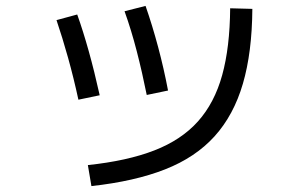

<svg xmlns="http://www.w3.org/2000/svg" viewBox="-20 -605 1040 649"><path d="M277 -47Q410 -61 501.5 -96.5Q593 -132 649 -194.5Q705 -257 731 -351Q757 -445 758 -577L833 -575Q832 -428 801 -322Q770 -216 705.5 -144.5Q641 -73 538 -32.5Q435 8 289 24ZM245 -268Q229 -342 210 -410Q191 -478 171 -537L241 -556Q261 -500 280 -432Q299 -364 317 -283ZM476 -284Q461 -359 442.5 -431Q424 -503 401 -567L472 -585Q495 -519 514.5 -446Q534 -373 548 -299Z"/></svg>

Font: M PLUS 1 Thin
Style: Regular
Weight: 400
Version: Version 1.001